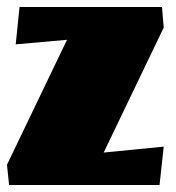

<svg xmlns="http://www.w3.org/2000/svg" viewBox="-24 -530 503 550"><path d="M440 -510 445 -451 273 -93 445 -110 433 0H2L-4 -58L168 -416L21 -403L32 -510Z"/></svg>

Font: Sansita Black
Style: Regular
Weight: 900
Designer: Pablo Cosgaya
Foundry: Omnibus-Type
Version: Version 1.006; ttfautohint (v1.5)